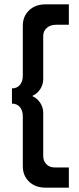

<svg xmlns="http://www.w3.org/2000/svg" viewBox="-20 -756 362 884"><path d="M85 -407V-637Q85 -681 114 -708.5Q143 -736 190 -736H297V-642H238Q212 -642 195.5 -627.5Q179 -613 179 -590V-392Q179 -367 165.5 -346Q152 -325 130 -315V-313Q152 -303 165.5 -282Q179 -261 179 -236V-38Q179 -15 193.5 0Q208 15 232 15H297V108H190Q143 108 114 80.5Q85 53 85 9V-221Q85 -247 71.5 -263Q58 -279 35 -279V-349Q58 -349 71.5 -365Q85 -381 85 -407Z"/></svg>

Font: Non Bureau Medium
Style: Regular
Weight: 500
Designer: Jona Saucedo
Foundry: Non Foundry
Version: Version 1.000; ttfautohint (v1.8.4)